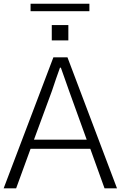

<svg xmlns="http://www.w3.org/2000/svg" viewBox="-22 -1032 661 1052"><path d="M164.1 -266.6H453.1L356.4 -534.2Q349.6 -554.7 333.5 -599.1Q317.4 -643.6 311.5 -661.1H306.6Q301.8 -648.4 285.6 -602.1Q269.5 -555.7 262.7 -534.2ZM-2 0 270.5 -717.8H347.7L619.1 0H550.8L472.7 -216.8H145.5L66.4 0ZM261.7 -810.5V-894.5H352.5V-810.5ZM145.5 -970.7V-1011.7H467.8V-970.7Z"/></svg>

Font: Gothic A1 Light
Style: Regular
Weight: 300
Version: Version 2.50